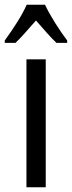

<svg xmlns="http://www.w3.org/2000/svg" viewBox="-46 -852 302 806"><path d="M146 -66H65V-603H146ZM143 -832Q159 -798 185 -756.5Q211 -715 236 -682V-672H191Q170 -692 149 -716Q128 -740 105 -766Q82 -740 59.5 -714.5Q37 -689 19 -672H-26V-682Q1 -719 26.5 -759.5Q52 -800 66 -832Z"/></svg>

Font: Noto Sans Malayalam UI ExtraCondensed
Style: Regular
Weight: 400
Width: 2
Designer: Jelle Bosma - Monotype Design Team
Foundry: Monotype Imaging Inc.
Version: Version 2.104; ttfautohint (v1.8.4.7-5d5b)